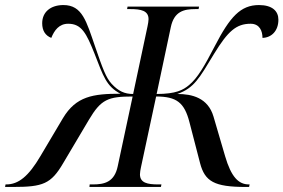

<svg xmlns="http://www.w3.org/2000/svg" viewBox="-74 -740 1122 760"><path d="M-54 0H-22C96 0 128 -12 176 -94L278 -266C326 -347 354 -358 451 -358L392 -82C379 -19 339 -10 294 -10H281L280 0H563L565 -10H552C510 -10 480 -16 480 -50C480 -56 482 -70 484 -78L544 -358C625 -358 656 -334 676 -256L718 -94C737 -22 774 0 898 0H912L914 -10H911C870 -10 841 -40 817 -122L771 -279C749 -353 686 -368 628 -368C695 -392 714 -429 774 -528C828 -616 861 -646 918 -646C954 -646 965 -617 965 -590C1001 -591 1028 -618 1028 -662C1028 -696 1004 -720 951 -720C878 -720 836 -673 776 -557C735 -478 708 -431 674 -403C651 -384 623 -368 546 -368L602 -632C615 -695 654 -704 699 -704H712L714 -714H431L429 -704H442C484 -704 514 -698 514 -664C514 -658 512 -644 510 -636L453 -368C419 -368 395 -379 368 -408C345 -433 332 -470 302 -557C268 -655 252 -720 177 -720C127 -720 93 -693 93 -648C93 -618 106 -599 129 -590C141 -620 160 -646 196 -646C249 -646 268 -608 300 -528C335 -438 347 -398 403 -369C294 -369 227 -359 175 -272L86 -122C39 -42 -1 -10 -49 -10H-52Z"/></svg>

Font: Noto Serif Display
Style: Italic
Weight: 400
Italic angle: -12°
Designer: Monotype Design Team
Foundry: Monotype Imaging Inc.
Version: Version 2.009